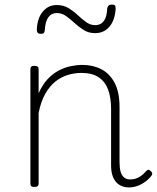

<svg xmlns="http://www.w3.org/2000/svg" viewBox="-20 -803 686 840"><path d="M544 17Q527 17 512.5 11Q498 5 487.5 -7Q477 -19 471.5 -37Q466 -55 466 -80V-326Q466 -376 453 -411Q440 -446 411.5 -465Q383 -484 336 -484Q306 -484 276.5 -475Q247 -466 222 -446Q197 -426 178 -392.5Q159 -359 149 -309V0Q149 8 144.5 11.5Q140 15 130 15Q121 15 117 11.5Q113 8 113 0V-500Q113 -508 117 -511.5Q121 -515 130 -515Q140 -515 144.5 -511.5Q149 -508 149 -500V-395Q166 -433 188.5 -457Q211 -481 237 -494.5Q263 -508 289.5 -513.5Q316 -519 341 -519Q387 -519 423.5 -500Q460 -481 481.5 -440.5Q503 -400 503 -334V-93Q503 -69 507.5 -52.5Q512 -36 522.5 -27Q533 -18 550 -18Q561 -18 572 -21Q583 -24 595 -32Q607 -40 618 -53Q623 -59 628 -60Q633 -61 639 -55Q644 -51 645.5 -46Q647 -41 643 -35Q632 -20 615.5 -8Q599 4 581 10.5Q563 17 544 17ZM158 -655Q141 -655 141 -673Q143 -723 167 -752Q191 -781 228 -781Q258 -781 280 -767.5Q302 -754 320 -737Q338 -720 356.5 -706.5Q375 -693 397 -693Q421 -693 434.5 -711.5Q448 -730 449 -766Q452 -783 468 -783Q479 -783 482.5 -779.5Q486 -776 486 -765Q483 -715 459 -686.5Q435 -658 396 -658Q368 -658 346.5 -671.5Q325 -685 306.5 -702Q288 -719 269.5 -732.5Q251 -746 228 -746Q205 -746 191.5 -727.5Q178 -709 176 -671Q175 -662 171.5 -658.5Q168 -655 158 -655Z"/></svg>

Font: Playwrite US Modern Thin
Style: Regular
Weight: 250
Designer: Veronika Burian, José Scaglione
Foundry: TypeTogether
Version: Version 1.003